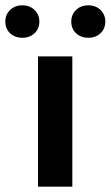

<svg xmlns="http://www.w3.org/2000/svg" viewBox="-51 -702 416 722"><path d="M92 -490H221V0H92ZM-31 -621Q-31 -647 -13 -664.5Q5 -682 33 -682Q61 -682 79 -664.5Q97 -647 97 -621Q97 -594 79 -577Q61 -560 33 -560Q5 -560 -13 -577Q-31 -594 -31 -621ZM217 -621Q217 -647 235 -664.5Q253 -682 281 -682Q309 -682 327 -664.5Q345 -647 345 -621Q345 -594 327 -577Q309 -560 281 -560Q253 -560 235 -577Q217 -594 217 -621Z"/></svg>

Font: Fahkwang SemiBold
Style: Regular
Weight: 600
Designer: Suppakit Chalermlarp | Katatrad Co.,Ltd.
Foundry: Cadson Demak Co.,Ltd.
Version: Version 1.000; ttfautohint (v1.6)